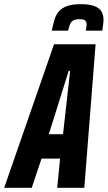

<svg xmlns="http://www.w3.org/2000/svg" viewBox="-65 -900 516 920"><path d="M-45 0 194 -688H393L339 0H209L223 -140H134L87 0ZM169 -257H237L271 -560H264ZM183 -753Q189 -781 195.5 -804Q202 -827 216 -844Q230 -861 255 -870.5Q280 -880 322 -880Q365 -880 388.5 -870.5Q412 -861 421.5 -844.5Q431 -828 431 -805Q431 -794 429 -781Q427 -768 425 -753H346Q348 -761 349 -769Q350 -777 350 -783Q350 -795 343.5 -801.5Q337 -808 316 -808Q295 -808 284.5 -801Q274 -794 269.5 -781.5Q265 -769 261 -753Z"/></svg>

Font: Saira ExtraCondensed ExtraBold
Style: Italic
Weight: 800
Width: 2
Italic angle: -12°
Designer: Hector Gatti with collaboration of the Omnibus-Type team
Foundry: Omnibus-Type
Version: Version 1.101